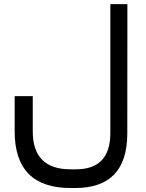

<svg xmlns="http://www.w3.org/2000/svg" viewBox="-20 -704 726 953"><path d="M142.6 -52.3Q142.6 136.4 330.3 136.4H357.4Q527.7 136.4 527.7 -44.1V-683.6H612.3L611.8 -42.1Q611.8 229.2 353.8 229.2H330.3Q52.8 229.2 52.8 -51.8V-226.7H142.6Z"/></svg>

Font: Fira Code
Style: Regular
Weight: 400
Designer: Carrois Corporate, Edenspiekermann AG, Nikita Prokopov
Foundry: Carrois Corporate, Edenspiekermann AG, Nikita Prokopov
Version: Version 5.002